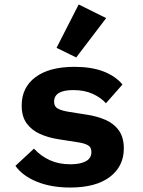

<svg xmlns="http://www.w3.org/2000/svg" viewBox="-20 -827 640 859"><path d="M294 12Q209 12 145 -14Q81 -40 49 -85L132 -162Q162 -129 202.5 -110.5Q243 -92 295 -92Q339 -92 364 -105.5Q389 -119 389 -147Q389 -169 372 -178Q355 -187 325 -191L242 -204Q196 -211 158.5 -228Q121 -245 99 -275.5Q77 -306 77 -355Q77 -436 139 -482Q201 -528 313 -528Q389 -528 442.5 -507.5Q496 -487 528 -449L454 -365Q432 -390 395 -407Q358 -424 308 -424Q222 -424 222 -372Q222 -350 239 -341Q256 -332 286 -327L368 -314Q415 -307 452.5 -290.5Q490 -274 512 -243Q534 -212 534 -163Q534 -83 471.5 -35.5Q409 12 294 12ZM321 -570 233 -613 332 -807 455 -746Z"/></svg>

Font: Lilex Nerd Font
Style: Bold
Weight: 700
Designer: Mike Abbink, Paul van der Laan, Pieter van Rosmalen, Mikhael Khrustik
Foundry: Mikhael Khrustik
Version: Version 2.400; ttfautohint (v1.8.4.7-5d5b);Nerd Fonts 3.3.0